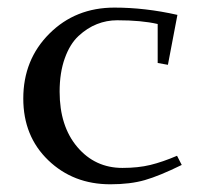

<svg xmlns="http://www.w3.org/2000/svg" viewBox="-20 -476 544 503"><path d="M41 -217.8Q41 -319.8 109.4 -387.9Q177.7 -456.1 279.8 -456.1Q360.4 -456.1 444.8 -437L419.9 -306.2L393.1 -311V-413.1Q350.6 -422.9 287.1 -422.9Q259.3 -422.9 233.9 -412.8Q208.5 -402.8 185.8 -381.8Q163.1 -360.8 149.7 -323.2Q136.2 -285.6 136.2 -235.8Q136.2 -145.5 182.6 -90.8Q229 -36.1 300.8 -36.1Q341.8 -36.1 374 -43.9Q406.2 -51.8 443.8 -67.9L456.1 -43.9Q397.5 -15.1 359.4 -4.2Q321.3 6.8 269 6.8Q171.9 6.8 106.4 -56.2Q41 -119.1 41 -217.8Z"/></svg>

Font: Dehuti Alt
Style: Bold
Weight: 700
Version: Version 1.2